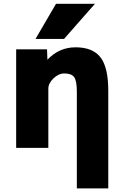

<svg xmlns="http://www.w3.org/2000/svg" viewBox="-20 -788 653 1026"><path d="M279.3 -767.6H487.3L322.3 -580.1H169.9ZM383.8 -535.2Q475.6 -535.2 517.1 -481.4Q558.6 -427.7 558.6 -303.7V218.8H390.6V-298.8Q390.6 -355.5 376.5 -375.5Q362.3 -395.5 324.2 -395.5Q293 -395.5 265.6 -369.1Q238.3 -342.8 238.3 -314.5V2H66.4V-524.4H231.4L233.4 -468.8Q295.9 -535.2 383.8 -535.2Z"/></svg>

Font: Gen Shin Gothic Heavy
Style: Bold
Weight: 900
Designer: [Source Han Sans]
Ryoko NISHIZUKA  (kana & ideographs); Paul D. Hunt (Latin, Greek & Cyrillic); Wenlong ZHANG  (bopomofo
Version: Version 1.002.20150607